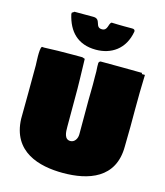

<svg xmlns="http://www.w3.org/2000/svg" viewBox="-146 -1120 1079 1258"><g transform="rotate(15 394.0 -491.0)"><path d="M328.6 -1010.7H200.7C197.8 -1006.8 188 -1002.9 185.1 -1000V-989.3C210.2 -879.2 276.1 -806.6 399.9 -806.6C501.5 -806.6 592.3 -861.3 613.8 -987.3C613.8 -1000 605 -1002.9 594.2 -1002.9H538.6C510.3 -1003.9 482.9 -1002.9 454.6 -1004.9C434.1 -994.1 444.8 -946.3 403.8 -946.3C352.4 -946.3 386.1 -1010.7 328.6 -1010.7ZM44.9 -243.2C52.7 -20.5 238.3 29.3 400.4 29.3C571.3 29.3 748 -25.4 748 -244.1C748 -288.1 750 -335 750 -378.9V-488.3C750 -566.4 751 -652.3 753.9 -730.5H732.4V-738.3C638.7 -739.3 547.9 -740.2 451.2 -740.2C446.3 -739.3 439.5 -734.4 438.5 -726.6V-703.1C438.5 -691.4 440.4 -680.7 440.4 -669.9V-634.8C442.4 -561.5 438.5 -495.1 439.5 -421.9V-243.2C439.5 -213.9 421.9 -185.5 393.6 -185.5C351.6 -185.5 350.6 -235.4 350.6 -271.5V-461.9C351.6 -554.4 347.7 -641 345.7 -730.5C340.8 -730.5 334 -735.4 326.2 -736.3H259.8C194.3 -736.3 130.9 -735.4 69.3 -732.4C64.5 -732.4 59.6 -733.4 54.7 -733.4C45.9 -726.6 44.9 -695.3 44.9 -667C44.9 -641.6 46.9 -618.2 46.9 -607.4V-601.6C46.9 -479.5 45.9 -363.3 44.9 -243.2Z"/></g></svg>

Font: Bowlby One SC
Style: Regular
Weight: 400
Width: 1
Version: Version 1.2